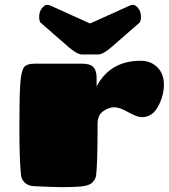

<svg xmlns="http://www.w3.org/2000/svg" viewBox="-20 -772 697 793"><path d="M385 -547H319Q299 -547 264 -577L147 -679Q141 -688 142 -707Q143 -726 154 -739Q165 -752 173.5 -752Q182 -752 188 -749L352 -675L516 -749Q522 -752 530.5 -752Q539 -752 550 -739Q561 -726 562 -707Q563 -688 557 -679L440 -577Q405 -547 385 -547ZM124 -509H319Q353 -509 366 -494.5Q379 -480 379 -451V-415Q435 -521 561 -521Q603 -521 630 -494Q657 -467 657 -422Q657 -377 633 -332.5Q609 -288 566 -288Q546 -288 510 -308.5Q474 -329 452 -329Q430 -329 406.5 -313Q383 -297 383 -260Q383 -99 377 -47Q374 -30 360 -17Q346 -4 310.5 -1.5Q275 1 240 1Q205 1 121 -3Q97 -4 83 -17Q69 -30 67 -47Q60 -112 60 -246Q60 -380 64 -429.5Q68 -479 79 -494Q90 -509 124 -509Z"/></svg>

Font: Chango
Style: Regular
Weight: 400
Designer: Manuel Lupez
Foundry: Fontstage
Version: Version 1.001